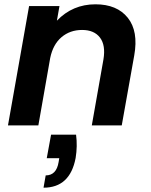

<svg xmlns="http://www.w3.org/2000/svg" viewBox="-20 -582 701 891"><path d="M217 43H333Q340 96 331 151Q305 289 182 289L192 232Q242 232 252 170L255 152H197ZM406 0 460 -306Q471 -372 444 -407.5Q417 -443 361 -443Q305 -443 265.5 -409.5Q226 -376 213 -313L158 0H17L115 -554H256L244 -486Q317 -562 423 -562Q523 -562 573 -499.5Q623 -437 603 -325L545 0Z"/></svg>

Font: Poppins SemiBold
Style: Italic
Weight: 600
Italic angle: -10°
Designer: Ninad Kale (Devanagari), Jonny Pinhorn (Latin)
Foundry: Indian Type Foundry
Version: Version 3.200;PS 1.000;hotconv 16.6.54;makeotf.lib2.5.65590